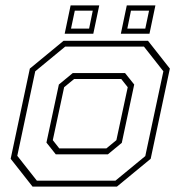

<svg xmlns="http://www.w3.org/2000/svg" viewBox="-20 -691 668 711"><path d="M100.5 0 19.5 -103 90.5 -437 215.5 -540H528L609 -437L538 -103L413 0ZM116.5 -22H407.5L518 -113L585 -427L513 -518.5H221.5L110.5 -427L44 -114ZM186.5 -119.5 152 -163 198 -378 249.5 -420.5H443L477 -378L431 -162L379.5 -119.5ZM199.5 -141.5H374L411 -172L453 -368L429 -398.5H254.5L217.5 -368L175.5 -172ZM427.5 -566 449.5 -671H555.5L533.5 -566ZM219.5 -566 241.5 -671H347.5L325.5 -566ZM243 -585H310L323.5 -651.5H257ZM451.5 -585H518L532 -651.5H465Z"/></svg>

Font: Tourney Thin ExtraLight
Style: Italic
Weight: 250
Italic angle: -12°
Version: Version 1.015